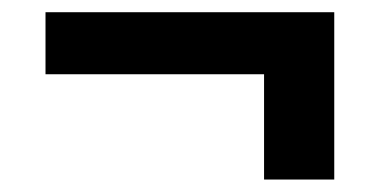

<svg xmlns="http://www.w3.org/2000/svg" viewBox="-20 -225 610 308"><path d="M516.2 63V-205.4H53V-105.9H403.6V63Z"/></svg>

Font: PleaseOptimize
Style: Demi-Bold
Weight: 600
Version: Version 001.000